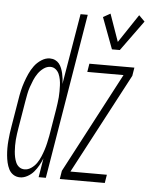

<svg xmlns="http://www.w3.org/2000/svg" viewBox="-72 -797 664 850"><g transform="rotate(5 260.0 -372.5)"><path d="M405 -592 353 -731 385 -749 428 -627 512 -753 538 -727 440 -592ZM49 8Q32 8 19 -0.5Q6 -9 -1 -23Q-8 -37 -11.5 -52.5Q-15 -68 -16.5 -84Q-18 -100 -18 -116.5Q-18 -133 -16.5 -149.5Q-15 -166 -13 -182.5Q-11 -199 -8 -215L12 -335Q15 -355 19.5 -374.5Q24 -394 30.5 -413Q37 -432 45.5 -451Q54 -470 66.5 -487Q79 -504 97.5 -516Q116 -528 135 -528Q148 -528 158.5 -523Q169 -518 176 -509.5Q183 -501 187.5 -489.5Q192 -478 194.5 -467Q197 -456 198.5 -444Q200 -432 200 -420L253 -735H285L163 0H131L145 -85Q139 -69 130 -53Q121 -37 109.5 -23.5Q98 -10 81.5 -1Q65 8 49 8ZM225 0 231 -37 466 -483H305L311 -520H511L505 -483L269 -37H431L425 0ZM66 -29Q81 -29 95.5 -39Q110 -49 119.5 -63Q129 -77 135.5 -92.5Q142 -108 147 -123.5Q152 -139 155.5 -155Q159 -171 162 -186L182 -306Q184 -320 186 -333.5Q188 -347 189 -360.5Q190 -374 190 -387Q190 -400 189.5 -413Q189 -426 186.5 -439Q184 -452 179 -463.5Q174 -475 164 -483Q154 -491 141 -491Q125 -491 110.5 -480.5Q96 -470 86 -455.5Q76 -441 69.5 -425.5Q63 -410 57.5 -394Q52 -378 49 -362Q46 -346 43 -329L23 -209Q21 -196 19 -183Q17 -170 16 -156.5Q15 -143 15 -130Q15 -117 16 -104Q17 -91 19.5 -79Q22 -67 27 -55.5Q32 -44 42 -36.5Q52 -29 66 -29Z"/></g></svg>

Font: Iosevka SS04 Extralight
Style: Italic
Weight: 200
Italic angle: -9°
Monospace: yes
Designer: Belleve Invis
Foundry: Belleve Invis
Version: Version 19.0.0; ttfautohint (v1.8.4)